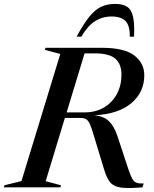

<svg xmlns="http://www.w3.org/2000/svg" viewBox="-62 -960 790 984"><path d="M172 -31.5 250.5 -10.5 247.5 0H-42.5L-39 -10.5L48 -32L247 -683.5L168 -704.5L171 -715H460.5Q575 -715 626.2 -675.8Q677.5 -636.5 677.5 -574Q677.5 -487.5 611 -431.2Q544.5 -375 420 -369Q468.5 -365.5 495.8 -339.5Q523 -313.5 539.5 -263.5L595.5 -94Q607 -60 615.8 -44Q624.5 -28 637.5 -23.5Q650.5 -19 674.5 -19.5L668 0Q597 6.5 559.2 1.5Q521.5 -3.5 503.2 -25Q485 -46.5 472.5 -88.5L421 -258Q408.5 -302.5 399 -323.2Q389.5 -344 378.5 -349.8Q367.5 -355.5 349.5 -355.5H270.5ZM371 -384Q429 -384 471.5 -409.5Q514 -435 537.2 -478.8Q560.5 -522.5 560.5 -577Q560.5 -632 529 -659.2Q497.5 -686.5 424.5 -686.5H371.5L279.5 -384ZM509.5 -875.5Q463 -875.5 424.5 -851Q386 -826.5 355 -772H330.5Q366 -837.5 395.5 -874Q425 -910.5 456.2 -925.2Q487.5 -940 528.5 -940Q567 -940 589.2 -925.5Q611.5 -911 619.8 -874.5Q628 -838 625 -772H603Q604.5 -827 582 -851.2Q559.5 -875.5 509.5 -875.5Z"/></svg>

Font: Newsreader 72pt Medium
Style: Italic
Weight: 500
Italic angle: -17°
Designer: Hugues Gentile
Foundry: Production Type
Version: Version 1.003; ttfautohint (v1.8.3)